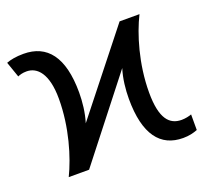

<svg xmlns="http://www.w3.org/2000/svg" viewBox="-101 -667 857 798"><g transform="rotate(-20 327.5 -268.0)"><path d="M581 10C607 10 627 5 645 -2V-71C635 -67 617 -63 601 -63C548 -63 512 -99 512 -216C512 -342 549 -462 586 -536H498L221 -186C234 -228 239 -275 239 -316C239 -474 180 -546 76 -546C43 -546 18 -541 0 -534L24 -465C33 -469 45 -473 63 -473C110 -473 151 -432 151 -320C151 -194 114 -74 78 0H168L442 -350C429 -309 424 -261 424 -220C424 -62 481 10 581 10Z"/></g></svg>

Font: Noto Sans Math
Style: Regular
Weight: 400
Designer: Monotype Design Team, Delve Withrington, Jeff Kellem
Foundry: Monotype Imaging Inc., Delve Fonts LLC
Version: Version 3.000